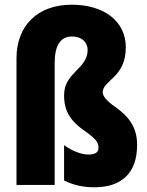

<svg xmlns="http://www.w3.org/2000/svg" viewBox="-20 -785 626 815"><path d="M514 -584C514 -697 419 -765 285 -765C140 -765 50 -677 50 -537V0H212V-517C212 -592 237 -630 285 -630C331 -630 352 -602 352 -573C352 -492 252 -478 252 -381C252 -335 262 -284 333 -234C387 -196 398 -182 398 -157C398 -140 386 -129 356 -129C325 -129 286 -144 252 -169V-19C295 3 340 10 380 10C497 10 562 -51 562 -170C562 -246 526 -291 468 -332C431 -358 416 -378 416 -393C416 -445 514 -455 514 -584Z"/></svg>

Font: Noto Sans Thai ExtCond Blk
Style: Regular
Weight: 900
Width: 2
Designer: Monotype Design Team
Foundry: Monotype Imaging Inc.
Version: Version 2.002